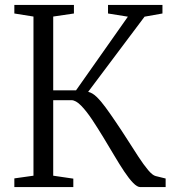

<svg xmlns="http://www.w3.org/2000/svg" viewBox="-20 -763 706 783"><path d="M38.5 0V-35.5L116.5 -46.5V-695.5L38.5 -708V-743H281.5V-708L197 -695.5V-394.5H290L501.5 -695L420.5 -708V-743H642.5V-708L569.5 -695L339.5 -388.5Q357 -384.5 374.2 -367.8Q391.5 -351 410.2 -325.5Q429 -300 449.5 -269.5Q474.5 -233 498.8 -194.8Q523 -156.5 544.5 -123.8Q566 -91 584 -69.5Q602 -48 615 -45L655.5 -35V0H552.5Q539.5 0 522.8 -17.2Q506 -34.5 486.5 -63.8Q467 -93 445.8 -129Q424.5 -165 402 -202Q379 -240 355.8 -275Q332.5 -310 310.8 -332.2Q289 -354.5 271 -354.5H197V-46.5L279 -34.5V0Z"/></svg>

Font: Merriweather 60pt Light
Style: Regular
Weight: 300
Version: Version 2.100